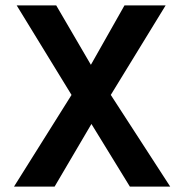

<svg xmlns="http://www.w3.org/2000/svg" viewBox="-20 -694 684 714"><path d="M183 0H32L246 -341L42 -674H189L318 -453L443 -674H596L392 -341L613 0H463L320 -233Z"/></svg>

Font: Hind Siliguri SemiBold
Style: Regular
Weight: 600
Designer: Jyotish Sonowal
Foundry: Indian Type Foundry
Version: Version 1.001;PS 1.0;hotconv 1.0.86;makeotf.lib2.5.63406; tt